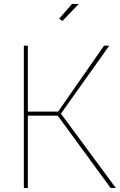

<svg xmlns="http://www.w3.org/2000/svg" viewBox="-20 -938 600 958"><path d="M373 -918 291 -833 275 -845 339 -918ZM119 -710V-381H270L499 -710H525L284 -371L558 0H532L268 -361H119V0H99V-710Z"/></svg>

Font: Raleway
Style: Thin
Weight: 100
Designer: Matt McInerney, Pablo Impallari, Rodrigo Fuenzalida
Foundry: Matt McInerney, Pablo Impallari, Rodrigo Fuenzalida
Version: Version 3.000